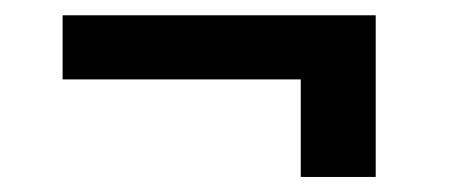

<svg xmlns="http://www.w3.org/2000/svg" viewBox="-20 -413 589 250"><path d="M469.2 -393.1V-182.6H371.6V-309.6H61.5V-393.1Z"/></svg>

Font: Vazirmatn UI Black
Style: Regular
Weight: 900
Designer: Saber Rastikerdar
Foundry: Saber Rastikerdar
Version: Version 33.003